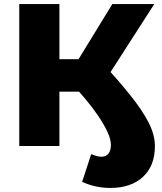

<svg xmlns="http://www.w3.org/2000/svg" viewBox="-20 -720 801 947"><path d="M75 0V-700H273V0ZM215 -268V-428H472V-268ZM503 -330 319 -349 534 -700H741ZM524 207Q451 207 385 177L430 40Q459 53 480 53Q502 53 514.5 38Q527 23 527 -5Q527 -33 509.5 -70.5Q492 -108 463 -150.5Q434 -193 398.5 -235Q363 -277 327 -314L486 -409Q565 -322 622.5 -250.5Q680 -179 712 -117.5Q744 -56 744 1Q744 98 685 152.5Q626 207 524 207Z"/></svg>

Font: MOST Montserrat ExtraBold
Style: Regular
Weight: 800
Designer: Julieta Ulanovsky
Foundry: Julieta Ulanovsky
Version: Version 8.000;March 11, 2024;FontCreator 15.0.0.2926 64-bit